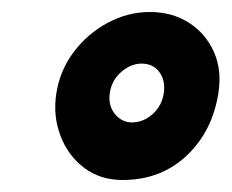

<svg xmlns="http://www.w3.org/2000/svg" viewBox="-20 -707 386 320"><path d="M74 -552Q80 -590 103 -620.5Q126 -651 159.5 -669Q193 -687 230 -687Q267 -687 295 -669Q323 -651 336.5 -620.5Q350 -590 344 -552Q334 -488 291 -447.5Q248 -407 184 -407Q147 -407 120 -427.5Q93 -448 80.5 -481.5Q68 -515 74 -552ZM163 -552Q160 -531 171.5 -517Q183 -503 200 -503Q219 -503 234.5 -517Q250 -531 253 -552Q256 -573 245.5 -587Q235 -601 216 -601Q198 -601 182 -587Q166 -573 163 -552Z"/></svg>

Font: Winky Sans SemiBold
Style: Italic
Weight: 600
Italic angle: -8.97852°
Designer: Simon Atzbach
Foundry: typofactur
Version: Version 1.205